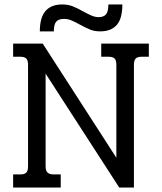

<svg xmlns="http://www.w3.org/2000/svg" viewBox="-20 -843 728 863"><path d="M260 -823Q285 -823 306 -815Q327 -807 355 -791Q377 -779 392.5 -772.5Q408 -766 423 -766Q446 -766 456.5 -778.5Q467 -791 467 -823H530Q530 -760 505 -731Q480 -702 430 -702Q406 -702 386.5 -709.5Q367 -717 340 -732Q314 -746 299.5 -752Q285 -758 267 -758Q244 -758 233 -746Q222 -734 222 -702H159Q159 -764 184.5 -793.5Q210 -823 260 -823ZM39 -59H71Q90 -59 98 -67Q106 -75 106 -95V-552Q106 -572 98 -580Q90 -588 71 -588H39V-647H172L503 -134V-552Q503 -572 495 -580Q487 -588 467 -588H435V-647H649V-588H617Q598 -588 590 -580Q582 -572 582 -552V0H516L185 -512V-95Q185 -76 193.5 -67.5Q202 -59 221 -59H253V0H39Z"/></svg>

Font: Pridi Light
Style: Regular
Weight: 300
Version: Version 1.002